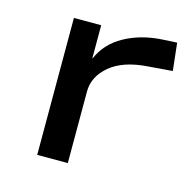

<svg xmlns="http://www.w3.org/2000/svg" viewBox="-81 -590 680 673"><g transform="rotate(15 258.5 -253.5)"><path d="M110 0V-497H209V-377H210Q235 -435 293 -467Q351 -499 426 -504L482 -507L493 -407L405 -400Q316 -394 268.5 -354Q221 -314 221 -260V0Z"/></g></svg>

Font: Nunito Sans 7pt Expanded Medium
Style: Regular
Weight: 500
Width: 7
Designer: Vernon Adams
Foundry: Vernon Adams
Version: Version 3.101;gftools[0.9.27]